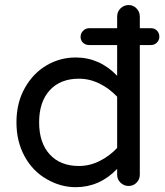

<svg xmlns="http://www.w3.org/2000/svg" viewBox="-20 -739 661 769"><path d="M168.9 -20.5Q112.3 -51.8 79.1 -111.8Q45.9 -171.9 45.9 -249Q45.9 -328.1 80.1 -387.7Q113.3 -446.3 167 -477.5Q220.7 -508.8 283.2 -508.8Q378.9 -508.8 449.2 -435.5V-558.6H336.9Q322.3 -558.6 312.5 -567.9Q302.7 -577.1 302.7 -591.8Q302.7 -605.5 313 -615.7Q323.2 -626 336.9 -626H449.2V-672.9Q449.2 -692.4 462.9 -705.6Q476.6 -718.8 495.1 -718.8Q513.7 -718.8 526.9 -705.1Q540 -691.4 540 -672.9V-626H585Q599.6 -626 608.9 -616.2Q618.2 -606.4 618.2 -591.8Q618.2 -578.1 608.4 -568.4Q598.6 -558.6 585 -558.6H540V-39.1Q540 -20.5 526.9 -7.3Q513.7 5.9 495.1 5.9Q476.6 5.9 462.9 -7.3Q449.2 -20.5 449.2 -39.1V-62.5Q378.9 10.7 283.2 10.7Q223.6 10.7 168.9 -20.5ZM449.2 -146.5V-351.6Q418 -384.8 378.4 -404.3Q338.9 -423.8 295.9 -423.8Q221.7 -423.8 179.2 -377.4Q136.7 -331.1 136.7 -249Q136.7 -167 179.2 -120.6Q221.7 -74.2 295.9 -74.2Q338.9 -74.2 378.4 -93.8Q418 -113.3 449.2 -146.5Z"/></svg>

Font: jf-openhuninn-1.0
Style: Regular
Weight: 400
Designer: [Kosugi Maru]
      Designed by Motoya company      

      [Varela Round]
      Joe Prince(Latin component); Avraham Co
Foundry: justfont CO.,LTD.
Version: 1.0